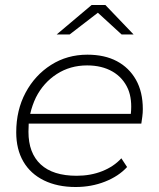

<svg xmlns="http://www.w3.org/2000/svg" viewBox="-20 -745 638 769"><path d="M283 4Q210 4 156 -22.5Q102 -49 73.5 -98Q45 -147 45 -215Q45 -304 82.5 -374Q120 -444 184.5 -485Q249 -526 330 -526Q399 -526 448 -500Q497 -474 524.5 -425.5Q552 -377 552 -308Q552 -293 550 -278Q548 -263 546 -250H95Q94 -234 94 -217Q94 -132 143 -86.5Q192 -41 287 -41Q343 -41 389.5 -59.5Q436 -78 466 -111L489 -76Q455 -39 400.5 -17.5Q346 4 283 4ZM101 -289H504Q510 -347 493 -388Q473 -434 430.5 -458.5Q388 -483 329 -483Q261 -483 207.5 -448.5Q154 -414 124 -355Q109 -324 101 -289ZM207 -607 347 -725H402L515 -607H467L372 -694L259 -607Z"/></svg>

Font: Montserrat Thin Light
Style: Italic
Weight: 300
Italic angle: -11.3°
Version: Version 9.000